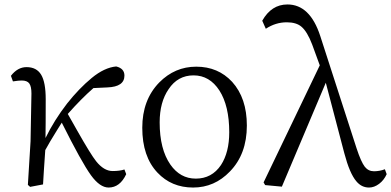

<svg xmlns="http://www.w3.org/2000/svg" viewBox="-20 -827 1754 861"><path d="M467 14Q428 14 388 -41Q346 -99 257 -277Q250 -265 235 -242Q202 -189 183 -154Q181 -125 177 -66Q174 -22 173 0L115 11L105 2L117 -193L121 -408Q121 -439 111.5 -452.5Q102 -466 77 -466Q64 -466 38 -462L29 -487Q59 -526 99 -526Q144 -526 164.5 -492Q185 -458 185 -382Q185 -259 184 -208Q223 -288 281 -363Q335 -431 391.5 -477.5Q448 -524 501 -529Q538 -520 538 -488Q538 -438 462 -435L399 -432Q344 -384 284 -316Q300 -288 327 -240Q387 -134 411 -104Q446 -60 485 -60Q517 -60 538 -67L546 -46Q518 14 467 14Z M846 14Q749 14 686 -53Q618 -125 618 -254Q618 -379 694 -457Q764 -528 860 -528Q958 -528 1021 -460Q1087 -387 1087 -264Q1087 -136 1011 -58Q942 14 846 14ZM858 -26Q930 -26 971 -87Q1008 -144 1008 -234Q1008 -352 964 -421Q920 -489 848 -489Q777 -489 736 -427Q696 -369 696 -278Q696 -158 744 -89Q788 -26 858 -26Z M1635 14Q1601 14 1578 -14Q1548 -49 1524 -140L1441 -456L1244 10L1169 3L1162 -9L1414 -534L1380 -627Q1358 -685 1332 -707Q1309 -727 1266 -727Q1216 -727 1172 -698L1156 -734Q1197 -807 1269 -807Q1370 -807 1416 -666L1579 -162Q1599 -101 1616 -79Q1632 -59 1657 -59Q1682 -59 1706 -68L1714 -46Q1702 -19 1680 -2.5Q1658 14 1635 14Z"/></svg>

Font: Cactus Classical Serif
Style: Regular
Weight: 400
Designer: Henry Chan (via Glyphwiki)、田海東、宇文滿月
Foundry: Moonlit Owen
Version: Version 1.000